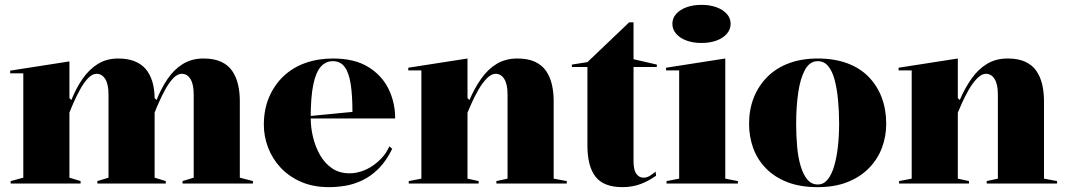

<svg xmlns="http://www.w3.org/2000/svg" viewBox="-20 -756 4391 791"><path d="M24 0V-10L76 -24V-454H22V-465L266 -503V-352L274 -344Q293 -392 320 -431Q347 -470 383 -492.5Q419 -515 467 -515Q505 -515 533.5 -504Q562 -493 580 -472Q598 -451 607.5 -420Q617 -389 617 -349V-24L663 -10V0H381V-10L427 -24V-367Q427 -409 413.5 -430.5Q400 -452 378 -452Q360 -452 342.5 -433.5Q325 -415 310 -387.5Q295 -360 283.5 -334Q272 -308 266 -292V-24L312 -10V0ZM732 0V-10L778 -24V-367Q778 -409 764.5 -430.5Q751 -452 729 -452Q711 -452 693.5 -433.5Q676 -415 661 -387.5Q646 -360 634.5 -334Q623 -308 617 -292V-352L625 -344Q644 -392 670.5 -431Q697 -470 733.5 -492.5Q770 -515 818 -515Q862 -515 891 -501.5Q920 -488 936.5 -464Q953 -440 960.5 -408.5Q968 -377 968 -340V-24L1022 -10V0Z M1352 -515Q1440 -515 1496.5 -480.5Q1553 -446 1580.5 -390Q1608 -334 1608 -268H1257V-278L1432 -295Q1432 -362 1425 -408.5Q1418 -455 1400.5 -479.5Q1383 -504 1351 -504Q1322 -504 1301.5 -481Q1281 -458 1270.5 -406.5Q1260 -355 1260 -270Q1260 -230 1270 -189.5Q1280 -149 1299.5 -115.5Q1319 -82 1349 -62Q1379 -42 1420 -42Q1443 -42 1467 -49.5Q1491 -57 1513 -71.5Q1535 -86 1553.5 -106Q1572 -126 1584 -153L1596 -143Q1571 -92 1539 -60.5Q1507 -29 1471.5 -12.5Q1436 4 1401.5 9.5Q1367 15 1336 15Q1270 15 1220 -7Q1170 -29 1136 -65.5Q1102 -102 1084.5 -148Q1067 -194 1067 -242Q1067 -305 1088.5 -355.5Q1110 -406 1148 -442Q1186 -478 1238 -496.5Q1290 -515 1352 -515Z M2315 -10V0H2025V-10L2071 -20V-367Q2071 -409 2057.5 -430.5Q2044 -452 2022 -452Q2004 -452 1985.5 -433Q1967 -414 1951.5 -387Q1936 -360 1924 -333.5Q1912 -307 1906 -292V-20L1952 -10V0H1664V-10L1716 -20V-466H1662V-477L1906 -515V-352L1914 -344Q1935 -393 1962.5 -432Q1990 -471 2026.5 -493Q2063 -515 2111 -515Q2155 -515 2184 -501.5Q2213 -488 2229.5 -464Q2246 -440 2253.5 -408.5Q2261 -377 2261 -340V-20Z M2545 15Q2467 15 2433.5 -28Q2400 -71 2400 -157V-480H2336V-490L2400 -500L2572 -664H2590V-512L2686 -490V-480H2590V-92Q2590 -56 2601.5 -40Q2613 -24 2631 -24Q2644 -24 2656 -31Q2668 -38 2681 -49L2683 -32Q2670 -23 2654 -14Q2638 -5 2621 1.5Q2604 8 2584.5 11.5Q2565 15 2545 15Z M2870 -579Q2835 -579 2808 -589Q2781 -599 2765.5 -617Q2750 -635 2750 -658Q2750 -681 2765.5 -698.5Q2781 -716 2808 -726Q2835 -736 2870 -736Q2905 -736 2932 -726Q2959 -716 2974.5 -698.5Q2990 -681 2990 -658Q2990 -635 2974.5 -617Q2959 -599 2932 -589Q2905 -579 2870 -579ZM2726 0V-10L2778 -20V-466H2724V-477L2968 -515V-20L3020 -10V0Z M3349 -515Q3417 -515 3470 -495.5Q3523 -476 3558.5 -439.5Q3594 -403 3612.5 -354Q3631 -305 3631 -246Q3631 -193 3613 -146Q3595 -99 3559 -62.5Q3523 -26 3470.5 -5.5Q3418 15 3349 15Q3277 15 3224 -5.5Q3171 -26 3135.5 -62.5Q3100 -99 3083 -146Q3066 -193 3066 -246Q3066 -305 3085.5 -354Q3105 -403 3141.5 -439.5Q3178 -476 3230.5 -495.5Q3283 -515 3349 -515ZM3349 -504Q3316 -504 3296.5 -468.5Q3277 -433 3268.5 -374.5Q3260 -316 3260 -246Q3260 -198 3264 -152.5Q3268 -107 3278.5 -72Q3289 -37 3306 -16.5Q3323 4 3349 4Q3373 4 3389.5 -16Q3406 -36 3416.5 -71.5Q3427 -107 3432 -152Q3437 -197 3437 -246Q3437 -298 3432.5 -344.5Q3428 -391 3418.5 -427Q3409 -463 3392 -483.5Q3375 -504 3349 -504Z M4335 -10V0H4045V-10L4091 -20V-367Q4091 -409 4077.5 -430.5Q4064 -452 4042 -452Q4024 -452 4005.5 -433Q3987 -414 3971.5 -387Q3956 -360 3944 -333.5Q3932 -307 3926 -292V-20L3972 -10V0H3684V-10L3736 -20V-466H3682V-477L3926 -515V-352L3934 -344Q3955 -393 3982.5 -432Q4010 -471 4046.5 -493Q4083 -515 4131 -515Q4175 -515 4204 -501.5Q4233 -488 4249.5 -464Q4266 -440 4273.5 -408.5Q4281 -377 4281 -340V-20Z"/></svg>

Font: Kalnia Thin SemiBold
Style: Regular
Weight: 600
Version: Version 1.105